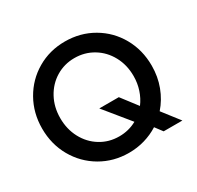

<svg xmlns="http://www.w3.org/2000/svg" viewBox="-157 -910 1127 1098"><g transform="rotate(-30 407.0 -360.5)"><path d="M592.3 -47.9Q549.8 -21 500.2 -6.6Q450.7 7.8 396.5 7.8Q295.9 7.8 212.9 -40.5Q129.9 -88.9 82 -173.1Q34.2 -257.3 34.2 -360.4Q34.2 -462.9 81.8 -546.9Q129.4 -630.9 211.9 -679.2Q294.4 -727.5 395 -727.5Q496.6 -727.5 579.6 -679.2Q662.6 -630.9 710 -546.9Q757.3 -462.9 757.3 -359.9Q757.3 -287.6 733.4 -223.9Q709.5 -160.2 666 -110.8L752 0H628.4ZM510.7 -130.9 375 -297.4H503.9L583.5 -193.4Q609.4 -227.5 623.5 -270.3Q637.7 -313 637.7 -360.4Q637.7 -433.6 605.7 -492.4Q573.7 -551.3 518.3 -584.7Q462.9 -618.2 395 -618.2Q328.1 -618.2 272.9 -584.7Q217.8 -551.3 185.8 -492.4Q153.8 -433.6 153.8 -360.4Q153.8 -287.6 185.3 -228.5Q216.8 -169.4 272 -135.5Q327.1 -101.6 395 -101.6Q458 -101.6 510.7 -130.9Z"/></g></svg>

Font: Reddit Sans SemiBold
Style: Regular
Weight: 600
Designer: Stephen Hutchings
Foundry: Reddit
Version: Version 1.013